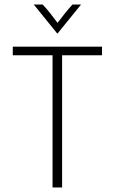

<svg xmlns="http://www.w3.org/2000/svg" viewBox="-20 -832 509 852"><path d="M213.2 0V-586.8H36.8V-625H432.6V-586.8H255.6V0ZM234 -683.3 129.9 -811.8H169.4Q187.5 -792.4 203.5 -772.2Q219.4 -752.1 235.4 -730.6Q251.4 -752.1 267.7 -772.2Q284 -792.4 301.4 -811.8H339.6L235.4 -683.3Z"/></svg>

Font: Afacad Flux ExtraLight
Style: Regular
Weight: 250
Designer: Kristian Moeller
Foundry: Dicotype
Version: Version 1.100